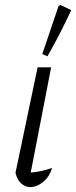

<svg xmlns="http://www.w3.org/2000/svg" viewBox="-20 -755 310 781"><path d="M192 -72Q180 -34 154.5 -14Q129 6 104 6Q83 6 66.5 -8.5Q50 -23 43 -52L133 -481H188L105 -53Q151 -57 192 -72ZM173 -526 152 -535 218 -730 225 -735 270 -714Q250 -671 226 -624Q202 -577 173 -526Z"/></svg>

Font: Piazzolla Light
Style: Italic
Weight: 300
Italic angle: -11.3°
Designer: Juan Pablo del Peral
Foundry: Huerta Tipografica
Version: Version 1.330